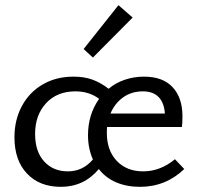

<svg xmlns="http://www.w3.org/2000/svg" viewBox="-20 -719 768 744"><path d="M340 -496 304 -529 439 -699 494 -651ZM694 -64Q622 5 522 5Q471 5 430 -12.5Q389 -30 363 -64Q305 5 216 5Q133 5 84.5 -46.5Q36 -98 36 -187Q36 -254 64.5 -307.5Q93 -361 145 -391.5Q197 -422 265 -422Q306 -422 338 -410.5Q370 -399 401 -375Q428 -398 463.5 -410Q499 -422 538 -422Q611 -422 649 -381Q687 -340 687 -269Q687 -242 685 -227H395Q394 -220 394 -204Q394 -136 432.5 -95.5Q471 -55 535 -55Q601 -55 658 -102ZM340 -101Q321 -144 321 -195Q321 -275 364 -336Q326 -365 272 -365Q201 -365 158.5 -319Q116 -273 116 -200Q116 -132 151 -93.5Q186 -55 243 -55Q301 -55 340 -101ZM408 -279H619Q616 -321 594.5 -343Q573 -365 534 -365Q490 -365 457.5 -342Q425 -319 408 -279Z"/></svg>

Font: Ysabeau Infant Medium
Style: Regular
Weight: 500
Designer: Christian Thalmann (Catharsis Fonts)
Version: Version 0.003